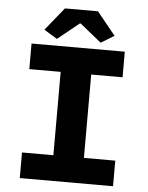

<svg xmlns="http://www.w3.org/2000/svg" viewBox="-57 -881 714 927"><g transform="rotate(5 300.0 -417.5)"><path d="M74 0V-124H226V-528H74V-652H526V-528H374V-124H526V0ZM194 -685 130 -724 220 -835H380L470 -724L406 -685L302 -769H298Z"/></g></svg>

Font: TypoPRO Source Code Pro
Style: Bold
Weight: 700
Monospace: yes
Designer: Paul D. Hunt, Teo Tuominen
Foundry: Adobe Systems Incorporated
Version: Version 2.010;PS 1.0;hotconv 1.0.84;makeotf.lib2.5.63406